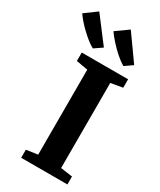

<svg xmlns="http://www.w3.org/2000/svg" viewBox="-329 -1095 980 1175"><g transform="rotate(30 161.0 -507.5)"><path d="M118.5 -68.5V-669L37 -683.5V-743H364.5V-683.5L281 -669V-68L364.5 -56V0H38V-57ZM82.5 -799Q64 -808.5 41 -826.5Q18 -844.5 -5.5 -866.8Q-29 -889 -48.8 -911.5Q-68.5 -934 -80.5 -952.5L4 -1014.5L139 -837L83.5 -799ZM298 -799Q273.5 -813 242.5 -840Q211.5 -867 183.8 -898Q156 -929 139.5 -953L226.5 -1015L353.5 -836.5L299 -799Z"/></g></svg>

Font: Merriweather 36pt ExtraBold
Style: Regular
Weight: 800
Designer: Eben Sorkin
Foundry: Eben Sorkin
Version: Version 2.100